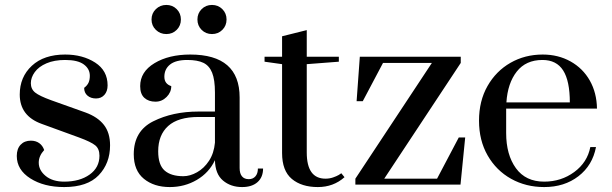

<svg xmlns="http://www.w3.org/2000/svg" viewBox="-20 -748 2479 778"><path d="M48 -116Q48 -145 63.5 -161.5Q79 -178 105 -178Q125 -178 139 -168Q153 -158 159 -140Q137 -116 137 -89Q137 -58 165 -35Q193 -12 240 -12Q303 -12 343 -40.5Q383 -69 383 -117Q383 -145 366 -159Q349 -173 300 -191L149 -246Q60 -278 60 -365Q60 -436 109 -481.5Q158 -527 244 -527Q315 -527 365.5 -494.5Q416 -462 416 -402Q416 -378 403 -363.5Q390 -349 369 -349Q348 -349 334.5 -360.5Q321 -372 321 -392Q334 -402 339 -413.5Q344 -425 344 -441Q344 -469 319.5 -487Q295 -505 244 -505Q200 -505 168.5 -491.5Q137 -478 121 -456Q105 -434 105 -411Q105 -387 122.5 -373Q140 -359 187 -342L327 -292Q376 -274 401 -242Q426 -210 426 -159Q426 -86 380 -38Q334 10 240 10Q158 10 103 -25Q48 -60 48 -116Z M522 -123Q522 -217 601 -256.5Q680 -296 784 -296H851V-373Q851 -425 839.5 -453.5Q828 -482 804 -493.5Q780 -505 739 -505Q692 -505 669 -486.5Q646 -468 646 -437Q646 -408 674 -399Q674 -374 655 -355Q636 -336 610 -336Q582 -336 565 -351.5Q548 -367 548 -399Q548 -457 606 -492Q664 -527 751 -527Q951 -527 951 -353V-67Q951 -45 960.5 -33.5Q970 -22 988 -22Q1005 -22 1015 -33.5Q1025 -45 1025 -65H1046Q1046 -30 1023.5 -10Q1001 10 961 10Q915 10 883.5 -16.5Q852 -43 851 -99Q827 -48 777.5 -19Q728 10 668 10Q604 10 563 -23.5Q522 -57 522 -123ZM851 -170V-274H784Q702 -274 661.5 -237.5Q621 -201 621 -135Q621 -80 647 -57Q673 -34 723 -34Q750 -34 778.5 -50Q807 -66 827 -96.5Q847 -127 851 -170ZM594 -669Q594 -694 611.5 -711Q629 -728 654 -728Q679 -728 696 -711Q713 -694 713 -669Q713 -644 696 -627Q679 -610 654 -610Q629 -610 611.5 -627Q594 -644 594 -669ZM780 -669Q780 -694 797 -711Q814 -728 839 -728Q864 -728 881 -711Q898 -694 898 -669Q898 -644 881 -627Q864 -610 839 -610Q814 -610 797 -627Q780 -644 780 -669Z M1123 -128V-488L1052 -498V-518H1123V-601L1223 -626V-518H1353V-498L1223 -488V-130Q1223 -24 1299 -24Q1315 -24 1329.5 -29Q1344 -34 1352.5 -39Q1361 -44 1363 -46L1376 -30Q1331 10 1268 10Q1202 10 1162.5 -23Q1123 -56 1123 -128Z M1420 0V-24L1730 -493H1532L1450 -338H1425L1438 -518H1847V-493L1537 -24H1751L1839 -191H1865L1846 0Z M1921 -259Q1921 -339 1955.5 -399.5Q1990 -460 2048.5 -493.5Q2107 -527 2179 -527Q2242 -527 2292 -499Q2342 -471 2370 -421.5Q2398 -372 2399 -308H2031V-209Q2031 -121 2070.5 -66.5Q2110 -12 2185 -12Q2254 -12 2307 -51Q2360 -90 2372 -152H2395Q2381 -78 2324 -34Q2267 10 2185 10Q2111 10 2051 -23.5Q1991 -57 1956 -118Q1921 -179 1921 -259ZM2289 -333Q2289 -420 2262 -462.5Q2235 -505 2178 -505Q2111 -505 2074 -458Q2037 -411 2032 -333Z"/></svg>

Font: Prata
Style: Regular
Weight: 400
Designer: Ivan Petrov
Foundry: Cyreal
Version: Version 2.000